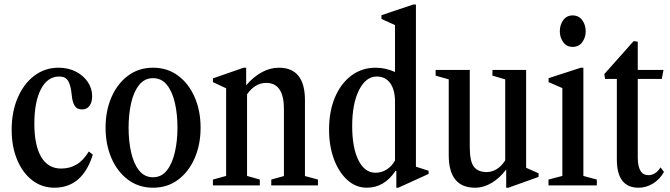

<svg xmlns="http://www.w3.org/2000/svg" viewBox="-20 -842 3042 872"><path d="M227 10.5Q170.5 10.5 126.8 -23Q83 -56.5 58 -116Q33 -175.5 33 -253Q33 -334.5 60.5 -398.2Q88 -462 136 -498.2Q184 -534.5 246 -534.5Q289.5 -534.5 324 -517Q358.5 -499.5 378.5 -470Q398.5 -440.5 398.5 -405Q398.5 -377 386.2 -361Q374 -345 353 -345Q329 -345 318.8 -362.2Q308.5 -379.5 306 -409Q301.5 -454.5 289.5 -474.5Q277.5 -494.5 249 -494.5Q195.5 -494.5 165.8 -436.8Q136 -379 136 -280.5Q136 -181.5 167.2 -129Q198.5 -76.5 257.5 -76.5Q296.5 -76.5 327.5 -94.8Q358.5 -113 383.5 -154L401.5 -139.5Q354.5 10.5 227 10.5Z M675 10.5Q610 10.5 561.5 -25.8Q513 -62 486.2 -123.8Q459.5 -185.5 459.5 -262Q459.5 -339 486.2 -400.5Q513 -462 561.5 -498.2Q610 -534.5 675 -534.5Q740.5 -534.5 789 -498.2Q837.5 -462 864.2 -400.5Q891 -339 891 -262Q891 -185.5 864.2 -123.8Q837.5 -62 789 -25.8Q740.5 10.5 675 10.5ZM675 -37Q713.5 -37 738 -68.2Q762.5 -99.5 774.2 -150.8Q786 -202 786 -262.5Q786 -323 774.5 -374Q763 -425 738.5 -456Q714 -487 675 -487Q636.5 -487 611.8 -456Q587 -425 575.5 -373.8Q564 -322.5 564 -262Q564 -201.5 575.5 -150.2Q587 -99 611.5 -68Q636 -37 675 -37Z M947 0V-26.5L1007 -43V-441L947 -469V-486L1086.5 -534.5H1098V-454.5Q1129.5 -492 1167.8 -513.2Q1206 -534.5 1246.5 -534.5Q1365 -534.5 1365 -387V-42.5L1424 -26.5V0H1212V-26.5L1269.5 -42.5V-347Q1269.5 -465.5 1189 -465.5Q1138 -465.5 1102 -413.5V-43L1160 -26.5V0Z M1645.5 10.5Q1597 10.5 1558.2 -24Q1519.5 -58.5 1497 -118.2Q1474.5 -178 1474.5 -253.5Q1474.5 -336.5 1501.2 -399.8Q1528 -463 1575.8 -498.8Q1623.5 -534.5 1686 -534.5Q1730.5 -534.5 1774 -515V-728L1712.5 -756V-773L1857 -821.5H1869V-85L1926.5 -66.5V-52L1789 10.5H1780V-65L1776.5 -66.5Q1726 10.5 1645.5 10.5ZM1685.5 -57.5Q1713.5 -57.5 1736.8 -72.5Q1760 -87.5 1774 -113V-380Q1774 -434 1752.2 -464.2Q1730.5 -494.5 1691.5 -494.5Q1641.5 -494.5 1610.5 -432.8Q1579.5 -371 1579.5 -269.5Q1579.5 -171.5 1607.8 -114.5Q1636 -57.5 1685.5 -57.5Z M2137.5 10.5Q2018 10.5 2018 -137.5V-481.5L1958.5 -498.5V-524.5H2113.5V-175.5Q2113.5 -109 2132.2 -84.8Q2151 -60.5 2190.5 -60.5Q2213 -60.5 2234.8 -73.2Q2256.5 -86 2274.5 -113.5V-481.5L2216.5 -498.5V-524.5H2369.5V-80L2426 -55V-38.5L2289 10.5H2279V-72.5Q2250 -33.5 2213.2 -11.5Q2176.5 10.5 2137.5 10.5Z M2580.5 -629Q2553.5 -629 2538 -650.5Q2522.5 -672 2522.5 -699.5Q2522.5 -729.5 2538.2 -750.8Q2554 -772 2580.5 -772Q2608 -772 2624 -750.8Q2640 -729.5 2640 -699.5Q2640 -672 2624.5 -650.5Q2609 -629 2580.5 -629ZM2471 0V-26.5L2534 -43V-442L2471.5 -469V-487L2618 -534.5H2629.5V-43L2690.5 -26.5V0Z M2880 10.5Q2781.5 10.5 2781.5 -118V-483.5H2728L2724.5 -505.5L2858 -655.5L2876.5 -652.5V-524.5H2993.5L2985.5 -483.5H2876.5V-128Q2876.5 -46.5 2924.5 -46.5Q2958 -46.5 2980 -82L2995.5 -61Q2976.5 -27.5 2945.8 -8.5Q2915 10.5 2880 10.5Z"/></svg>

Font: Libre Caslon Condensed Medium
Style: Regular
Weight: 500
Designer: Pablo Impallari, Rodrigo Fuenzalida, Katja Schimmel, Ertekin Erdin
Foundry: Pablo Impallari, Rodrigo Fuenzalida
Version: Version 2.000; ttfautohint (v1.8.4.7-5d5b);gftools[0.9.33]